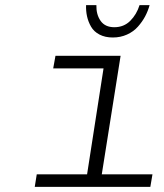

<svg xmlns="http://www.w3.org/2000/svg" viewBox="-20 -727 640 747"><path d="M314.9 -707H355Q354 -670.9 371.3 -646Q388.7 -621.1 424.8 -621.1Q461.9 -621.1 486.8 -646Q511.7 -670.9 522.9 -707H562Q555.7 -684.1 544.7 -663.3Q533.7 -642.6 516.6 -623.3Q499.5 -604 474.1 -592.5Q448.7 -581.1 418.9 -581.1Q389.2 -581.1 367.2 -592.5Q345.2 -604 334.2 -623.3Q323.2 -642.6 318.6 -663.6Q314 -684.6 314.9 -707ZM115.2 0 123 -48.8H318.8L382.8 -460.9H187L195.8 -509.8H449.2L376 -48.8H573.2L564.9 0Z"/></svg>

Font: Office Code Pro D Light Italic
Style: Regular
Weight: 300
Italic angle: -9°
Designer: Nathan Rutzky & Paul D. Hunt
Foundry: Adobe Systems Incorporated
Version: Version 1.004;PS 001.004;hotconv 1.0.70;makeotf.lib2.5.58329